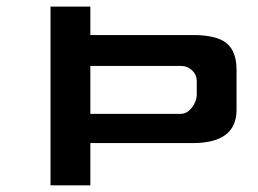

<svg xmlns="http://www.w3.org/2000/svg" viewBox="-20 -557 775 577"><path d="M251.5 -358.9V-214.8H522.5Q542 -214.8 556.6 -233.6Q571.3 -252.4 571.3 -273.4V-312.5Q571.3 -332.5 557.1 -345.7Q543 -358.9 522.5 -358.9ZM251.5 -127V0H131.8V-537.1H251.5V-451.7H559.1Q631.3 -451.7 661.1 -427Q690.9 -402.3 690.9 -346.7V-227.1Q690.9 -127 559.1 -127Z"/></svg>

Font: Squarish Sans CT
Style: Regular
Weight: 400
Version: Version 0.9